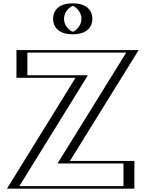

<svg xmlns="http://www.w3.org/2000/svg" viewBox="-20 -1123 867 1143"><path d="M782 -825H103V-660H453L45 0H755V-165H373ZM413 -1103C464 -1103 505 -1062 505 -1011C505 -960 464 -919 413 -919C362 -919 321 -960 321 -1011C321 -1062 362 -1103 413 -1103ZM755.1 -810 346.1 -150H740V-15H71.9L479.9 -675H118V-810ZM413 -1088C455.7 -1088 490 -1053.7 490 -1011C490 -968.3 455.7 -934 413 -934C370.3 -934 336 -968.3 336 -1011C336 -1053.7 370.3 -1088 413 -1088ZM755.1 -810H118V-675H479.9L71.9 -15H740V-150H346.1ZM413 -1088C370.3 -1088 336 -1053.7 336 -1011C336 -968.3 370.3 -934 413 -934C455.7 -934 490 -968.3 490 -1011C490 -1053.7 455.7 -1088 413 -1088ZM782 -825 373 -165H755V0H45L453 -660H103V-825ZM413 -1103C362 -1103 321 -1062 321 -1011C321 -960 362 -919 413 -919C464 -919 505 -960 505 -1011C505 -1062 464 -1103 413 -1103ZM731.6 -810 322.6 -150H715V-15H95.3L503.3 -675H143V-810ZM413 -1087.8C429.4 -1084 465 -1053.7 465 -1011C465 -968 428.9 -937.9 413 -934.2C396.6 -938 361 -968.3 361 -1011C361 -1054 397.1 -1084.1 413 -1087.8ZM805.4 -825H78V-660H429.6L21.6 0H780V-165H396.4ZM413 -1103C318.9 -1103 296 -1050.3 296 -1011C296 -971.7 318.9 -919 413 -919C507.1 -919 530 -971.7 530 -1011C530 -1050.3 507.1 -1103 413 -1103Z"/></svg>

Font: Hussar Outliner
Style: Regular
Weight: 700
Foundry: Cannot Into Space Fonts
Version: Version 0.92